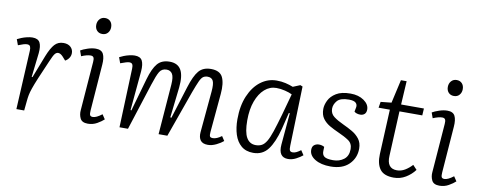

<svg xmlns="http://www.w3.org/2000/svg" viewBox="-64 -1045 3390 1359"><g transform="rotate(10 1631.0 -365.0)"><path d="M114 -424Q115 -442 110 -453.5Q105 -465 87 -465Q77 -465 61.5 -460.5Q46 -456 24 -447L9 -488Q20 -494 38.5 -501.5Q57 -509 78.5 -514Q100 -519 117 -519Q157 -519 170.5 -493.5Q184 -468 179 -417L159 -243H165L228 -405Q252 -465 276.5 -492Q301 -519 340 -519Q373 -519 391.5 -501.5Q410 -484 410 -458Q410 -439 399.5 -423Q389 -407 372 -398L349 -424Q331 -443 315 -443Q302 -443 291.5 -430.5Q281 -418 262 -373Q226 -291 205.5 -241.5Q185 -192 175 -163Q165 -134 161 -113.5Q157 -93 155 -70L148 0H92Z M545 -685Q545 -710 560 -727Q575 -744 599 -744Q623 -744 637.5 -728.5Q652 -713 652 -687Q652 -663 637.5 -646Q623 -629 598 -629Q574 -629 559.5 -644.5Q545 -660 545 -685ZM569 -423Q571 -445 565.5 -455Q560 -465 544 -465Q518 -465 478 -448L464 -487Q482 -498 513.5 -508.5Q545 -519 572 -519Q613 -519 626.5 -492Q640 -465 636 -415L611 -83Q609 -58 613.5 -48.5Q618 -39 634 -39Q659 -39 699 -70L721 -37Q703 -20 673 -3Q643 14 607 14Q565 14 552 -13Q539 -40 542 -72Z M1142 -362Q1146 -416 1132.5 -438Q1119 -460 1091 -460Q1057 -460 1040.5 -432.5Q1024 -405 1002 -336L894 0H833L849 -424Q850 -444 844.5 -454.5Q839 -465 822 -465Q806 -465 759 -447L744 -488Q755 -494 773.5 -501.5Q792 -509 813.5 -514Q835 -519 852 -519Q892 -519 905.5 -493.5Q919 -468 915 -417L889 -134L895 -132L962 -368Q985 -448 1015.5 -483.5Q1046 -519 1103 -519Q1161 -519 1185 -477.5Q1209 -436 1200 -350L1175 -132L1183 -130L1256 -363Q1282 -447 1312.5 -483Q1343 -519 1400 -519Q1464 -519 1484.5 -477Q1505 -435 1498 -357L1473 -79Q1471 -57 1475 -48Q1479 -39 1497 -39Q1524 -39 1559 -65L1580 -33Q1562 -17 1530.5 -1.5Q1499 14 1470 14Q1432 14 1416.5 -7Q1401 -28 1404 -65L1431 -362Q1436 -417 1425.5 -439Q1415 -461 1386 -461Q1367 -461 1354 -452Q1341 -443 1328.5 -415.5Q1316 -388 1296 -334L1177 0H1114Z M2046 -82Q2045 -57 2050 -47.5Q2055 -38 2071 -38Q2084 -38 2098 -45Q2112 -52 2128 -64L2150 -31Q2131 -15 2103 -0.5Q2075 14 2046 14Q1975 14 1983 -79L2003 -307L1996 -308L1967 -189Q1941 -89 1902 -37.5Q1863 14 1796 14Q1743 14 1709.5 -14.5Q1676 -43 1660.5 -91.5Q1645 -140 1645 -201Q1645 -298 1675.5 -369.5Q1706 -441 1757.5 -480Q1809 -519 1872 -519Q1907 -519 1936.5 -512Q1966 -505 1991 -495L2042 -516L2059 -509ZM1804 -43Q1829 -43 1847.5 -53Q1866 -63 1881.5 -89Q1897 -115 1913 -163Q1929 -211 1951 -288L1993 -441Q1974 -451 1941.5 -459Q1909 -467 1879 -467Q1832 -467 1795 -434.5Q1758 -402 1736.5 -343.5Q1715 -285 1715 -206Q1715 -121 1737.5 -82Q1760 -43 1804 -43Z M2362 -33Q2407 -33 2439 -57.5Q2471 -82 2471 -132Q2471 -172 2441 -192.5Q2411 -213 2363 -234Q2331 -248 2300.5 -265.5Q2270 -283 2250.5 -309.5Q2231 -336 2231 -378Q2231 -407 2247 -440Q2263 -473 2300.5 -496Q2338 -519 2403 -519Q2461 -519 2499.5 -492Q2538 -465 2538 -428Q2538 -406 2526 -395Q2514 -384 2495 -384Q2481 -384 2469.5 -388Q2458 -392 2452 -398L2458 -429Q2462 -449 2448.5 -462Q2435 -475 2399 -475Q2338 -475 2315 -448.5Q2292 -422 2292 -391Q2292 -356 2319.5 -335Q2347 -314 2391 -294Q2424 -279 2456 -260.5Q2488 -242 2509 -214.5Q2530 -187 2530 -145Q2530 -78 2483.5 -32Q2437 14 2351 14Q2283 14 2240 -12Q2197 -38 2197 -79Q2197 -103 2211.5 -114Q2226 -125 2245 -125Q2267 -125 2284 -115L2283 -85Q2282 -58 2299 -45.5Q2316 -33 2362 -33Z M2622 -498 2699 -506 2737 -674H2778L2768 -505H2932L2929 -455H2765L2750 -133Q2745 -41 2819 -41Q2849 -41 2876 -57Q2903 -73 2927 -99L2956 -68Q2930 -33 2891 -9.5Q2852 14 2806 14Q2735 14 2706.5 -24.5Q2678 -63 2681 -133L2696 -455H2615Z M3072 -685Q3072 -710 3087 -727Q3102 -744 3126 -744Q3150 -744 3164.5 -728.5Q3179 -713 3179 -687Q3179 -663 3164.5 -646Q3150 -629 3125 -629Q3101 -629 3086.5 -644.5Q3072 -660 3072 -685ZM3096 -423Q3098 -445 3092.5 -455Q3087 -465 3071 -465Q3045 -465 3005 -448L2991 -487Q3009 -498 3040.5 -508.5Q3072 -519 3099 -519Q3140 -519 3153.5 -492Q3167 -465 3163 -415L3138 -83Q3136 -58 3140.5 -48.5Q3145 -39 3161 -39Q3186 -39 3226 -70L3248 -37Q3230 -20 3200 -3Q3170 14 3134 14Q3092 14 3079 -13Q3066 -40 3069 -72Z"/></g></svg>

Font: Literata 12pt Light
Style: Italic
Weight: 300
Italic angle: -2°
Designer: Latin by Veronika Burian and Jose Scaglione. Greek by Irene Vlachou. Cyrillic by Vera Evstafieva
Foundry: TypeTogether
Version: Version 3.002